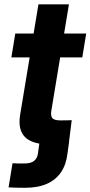

<svg xmlns="http://www.w3.org/2000/svg" viewBox="-20 -681 427 907"><path d="M20.5 204.1 39.1 90.3Q48.3 90.8 64.7 91.1Q81.1 91.3 95.2 91.3Q126 91.3 141.6 78.6Q157.2 65.9 159.7 40.5L167 -11.7H306.6L298.8 43.5Q293 95.7 268.6 132.1Q244.1 168.5 201.7 187.3Q159.2 206.1 98.6 206.1Q74.2 206.1 54.2 205.6Q34.2 205.1 20.5 204.1ZM387.2 -522.5 368.7 -409.7H33.7L52.2 -522.5ZM161.6 -660.6H305.7L222.7 -159.2Q218.3 -133.3 227.5 -122.8Q236.8 -112.3 265.1 -112.3Q276.4 -112.3 293 -112.5Q309.6 -112.8 318.8 -113.3L304.7 -1Q289.1 0.5 265.4 1Q241.7 1.5 218.3 1.5Q133.3 1.5 98.4 -33.2Q63.5 -67.9 75.2 -139.2Z"/></svg>

Font: Inter 28pt
Style: Bold Italic
Weight: 700
Italic angle: -9.3988°
Designer: Rasmus Andersson
Foundry: rsms
Version: Version 4.001;git-66647c0bb